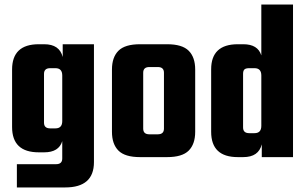

<svg xmlns="http://www.w3.org/2000/svg" viewBox="-20 -689 1347 842"><path d="M255 -495H392V22Q392 133 266 133H54V31H226Q253 31 253 6V-70Q238 -21 174 -21H150Q33 -21 33 -132V-384Q33 -495 150 -495H174Q241 -495 255 -439ZM200 -126H223Q253 -126 253 -158V-358Q253 -390 223 -390H200Q173 -390 173 -365V-151Q173 -126 200 -126Z M594 -495H713Q779 -495 807.5 -466.5Q836 -438 836 -384V-111Q836 -57 807.5 -28.5Q779 0 713 0H594Q528 0 499.5 -28.5Q471 -57 471 -111V-384Q471 -438 499.5 -466.5Q528 -495 594 -495ZM699 -125V-370Q699 -395 672 -395H635Q608 -395 608 -370V-125Q608 -100 635 -100H672Q699 -100 699 -125Z M1126 -669H1265V0H1128V-56Q1114 0 1047 0H1023Q906 0 906 -111V-385Q906 -495 1023 -495H1047Q1111 -495 1126 -446ZM1073 -105H1096Q1126 -105 1126 -137V-358Q1126 -390 1096 -390H1073Q1058 -390 1052 -384.5Q1046 -379 1046 -365V-130Q1046 -105 1073 -105Z"/></svg>

Font: Teko SemiBold
Style: Regular
Weight: 600
Designer: Manushi Parikh, Jonny Pinhorn
Foundry: Indian Type Foundry
Version: Version 1.106;PS 1.0;hotconv 1.0.78;makeotf.lib2.5.61930; tt